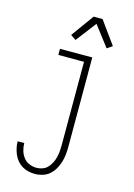

<svg xmlns="http://www.w3.org/2000/svg" viewBox="-142 -825 784 1120"><g transform="rotate(15 250.0 -264.5)"><path d="M185 223Q165 223 145 218.5Q125 214 107.5 203.5Q90 193 77 177.5Q64 162 56 143.5Q48 125 43.5 105Q39 85 39 65H79Q79 88 85.5 110Q92 132 105.5 150Q119 168 140.5 177Q162 186 185 186Q203 186 221 179.5Q239 173 251.5 159.5Q264 146 272.5 129Q281 112 285.5 94Q290 76 291.5 57.5Q293 39 293 20V-483H138V-520H333V20Q333 44 330.5 67.5Q328 91 321 113.5Q314 136 302 157Q290 178 272 193.5Q254 209 231 216Q208 223 185 223ZM212 -593 180 -615 279 -752H333L366 -706L432 -615L400 -593L306 -716Z"/></g></svg>

Font: Iosevka Curly Extralight
Style: Regular
Weight: 200
Monospace: yes
Designer: Belleve Invis
Foundry: Belleve Invis
Version: Version 22.1.2; ttfautohint (v1.8.4)